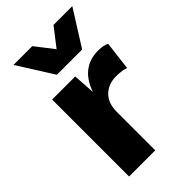

<svg xmlns="http://www.w3.org/2000/svg" viewBox="-226 -810 882 882"><g transform="rotate(-45 215.0 -369.0)"><path d="M430 -738H308L239 -649L170 -738H48L157 -565H321ZM61 0H231V-252C231 -330 283 -368 344 -368C373 -368 393 -364 407 -359L424 -499C413 -505 395 -510 370 -510C292 -510 243 -466 218 -392L211 -500H61Z"/></g></svg>

Font: Work Sans
Style: Bold
Weight: 700
Designer: Wei Huang
Foundry: Wei Huang
Version: Version 2.012